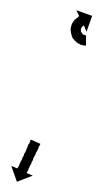

<svg xmlns="http://www.w3.org/2000/svg" viewBox="-20 -316 200 375"><path d="M58 -34Q58 -34 58 -33.5Q58 -33 58 -32Q57 -32 56 -30Q56 -30 55 -26Q54 -25 53 -22Q52 -20 50 -17Q50 -15 48 -12Q47 -11 46.5 -9.5Q46 -8 45 -7Q45 -5 44.5 -4Q44 -3 43 -1Q42 0 41.5 1.5Q41 3 41 4Q40 5 39.5 6Q39 7 38 9Q38 10 36 13Q36 14 35.5 15Q35 16 35 17Q34 17 34 18Q34 19 33 19Q33 20 33 21Q32 21 32 22L44 27L13 39L2 8L14 13Q14 13 14 13Q14 13 14 13Q15 12 15 11Q16 10 17 8Q17 7 17.5 6Q18 5 18 5Q19 3 19.5 2Q20 1 20 0Q21 -1 23 -5Q23 -6 25 -10Q26 -11 26.5 -12.5Q27 -14 27 -15Q28 -17 30 -20Q32 -25 32 -25Q33 -27 34 -30Q35 -32 36 -35Q37 -35 37.5 -36Q38 -37 38 -38Q39 -39 39 -41Q40 -43 40 -43Q40 -43 41 -43L59 -35Q59 -35 59 -34.5Q59 -34 58 -34ZM147 -227Q147 -227 147 -227Q147 -227 147 -227Q147 -227 147 -227Q147 -227 147 -227Q146 -227 145 -227Q145 -227 145 -227Q145 -227 145 -227Q144 -227 144 -227Q144 -227 144 -227Q143 -227 141 -228Q141 -228 141 -228Q141 -228 141 -228Q141 -228 140.5 -228Q140 -228 140 -228Q138 -229 136 -229Q136 -229 136 -229.5Q136 -230 136 -230Q136 -230 135.5 -230Q135 -230 135 -230Q133 -231 131 -232Q131 -232 131 -232.5Q131 -233 130 -233Q130 -233 130 -233Q130 -233 130 -233Q128 -235 126 -237Q126 -237 125.5 -237Q125 -237 125 -237Q125 -237 125 -237.5Q125 -238 125 -238Q123 -240 121 -243Q121 -243 121 -243Q121 -243 121 -243Q121 -243 121 -243.5Q121 -244 121 -244Q120 -247 119 -250Q119 -250 119 -250Q119 -250 119 -250Q119 -251 119 -251Q119 -251 119 -251Q118 -254 118 -257Q118 -257 118 -257.5Q118 -258 118 -258Q118 -258 118 -258Q118 -258 118 -258Q118 -262 119 -265Q119 -265 119 -265Q119 -265 119 -265Q119 -265 119 -265Q119 -265 119 -265Q120 -268 121 -271Q121 -271 121.5 -271Q122 -271 122 -271Q122 -272 122 -272Q122 -272 122 -272Q123 -274 125 -276Q125 -276 125 -276Q125 -276 125 -276Q125 -277 125 -277Q125 -277 125 -277Q127 -278 129 -280Q129 -280 129 -280Q129 -280 129 -280Q129 -280 129 -280Q129 -280 129 -280Q131 -281 132 -282Q132 -282 132 -282Q132 -282 132 -282Q132 -282 132 -282.5Q132 -283 132 -283Q133 -283 134 -284Q134 -284 134 -284Q134 -284 134 -284Q134 -284 134 -284Q134 -284 134 -284Q135 -284 135 -284L129 -296L160 -285L149 -254L144 -266Q144 -266 143 -266Q143 -266 143 -266Q143 -266 143 -266Q143 -266 143 -266Q143 -266 143 -266Q143 -266 143 -265Q143 -265 143 -265Q143 -265 143 -265Q143 -266 143 -266Q143 -266 143 -266Q142 -265 141 -265Q141 -265 141.5 -265Q142 -265 142 -265Q142 -265 142 -265Q142 -265 142 -265Q141 -264 140 -263Q140 -263 140 -263Q140 -263 140 -264Q140 -264 140.5 -264Q141 -264 141 -264Q140 -263 139 -262Q139 -262 139 -262Q139 -262 139 -262Q139 -262 139 -262Q139 -262 139 -262Q139 -261 138 -259Q138 -259 138 -259.5Q138 -260 138 -260Q138 -260 138 -260Q138 -260 138 -260Q138 -259 138 -257Q138 -257 138 -257Q138 -257 138 -257Q138 -257 138 -257.5Q138 -258 138 -258Q138 -256 138 -254Q138 -254 138 -254.5Q138 -255 138 -255Q138 -255 138 -255Q138 -255 138 -255Q139 -254 139 -252Q139 -252 139 -252Q139 -252 139 -252Q139 -253 139 -253Q139 -253 139 -253Q140 -251 141 -250Q141 -250 141 -250Q141 -250 140 -250Q140 -251 140 -251Q140 -251 140 -251Q141 -250 142 -249Q142 -249 142 -249Q142 -249 142 -249Q142 -249 142 -249Q142 -249 142 -249Q143 -248 144 -248Q144 -248 144 -248Q144 -248 144 -248Q144 -248 144 -248Q144 -248 144 -248Q145 -248 146 -247Q146 -247 146 -247Q146 -247 146 -247Q145 -247 145 -247Q145 -247 145 -247Q146 -247 147 -247Q147 -247 147 -247Q147 -247 147 -247Q147 -247 147 -247Q147 -247 147 -247Q147 -247 148 -247Q148 -247 148 -247Q148 -247 148 -247Q148 -247 148 -247Q148 -247 148 -247Q148 -247 148 -247V-227Q148 -227 147 -227Z"/></svg>

Font: FRB American Cursive Just Arrows Light
Style: Italic
Weight: 300
Italic angle: -25°
Version: Version 2.0;Modular Font Editor K font №1